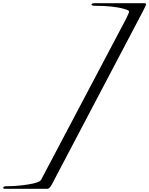

<svg xmlns="http://www.w3.org/2000/svg" viewBox="-128 -1034 930 1196"><path d="M462 -998Q442 -998 442 -1006Q442 -1014 462 -1014H772Q782 -1014 782 -1006Q782 -1002 759.5 -958.5Q737 -915 734 -910L208 90Q184 142 168 142H-98Q-108 142 -108 136Q-108 126 -88 126Q-23 126 47.5 115Q118 104 128 86L658 -918Q676 -954 676 -962Q676 -970 647 -978Q580 -998 462 -998Z"/></svg>

Font: Miama
Style: Regular
Weight: 400
Italic angle: 16.5°
Designer: Linus Romer
Foundry: Linus Romer
Version: 0.32